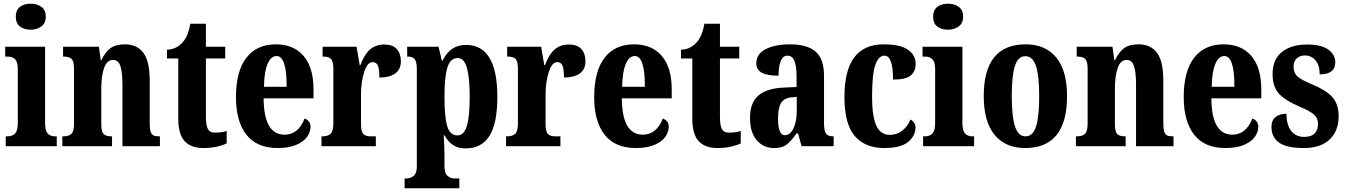

<svg xmlns="http://www.w3.org/2000/svg" viewBox="-20 -788 7259 1035"><path d="M65 -698Q65 -733 87 -750.5Q109 -768 145 -768Q181 -768 204 -750.5Q227 -733 227 -698Q227 -664 203.5 -646Q180 -628 145 -628Q109 -628 87 -645.5Q65 -663 65 -698ZM11 -53H20Q48 -53 62 -69Q76 -85 76 -125V-415Q76 -453 62 -468Q48 -483 22 -483H8V-536H223V-125Q223 -84 237 -68.5Q251 -53 277 -53H286V0H11Z M316 -53H320Q351 -53 365 -66.5Q379 -80 379 -122V-418Q379 -457 366 -470Q353 -483 324 -483H320V-536H513L523 -464H527Q546 -506 574.5 -527.5Q603 -549 653 -549Q720 -549 753.5 -502.5Q787 -456 787 -356V-123Q787 -93 792 -78Q797 -63 807.5 -58Q818 -53 838 -53H842V0H640V-330Q640 -398 629 -431.5Q618 -465 589 -465Q556 -465 541 -421Q526 -377 526 -309V-118Q526 -78 538.5 -65.5Q551 -53 581 -53H584V0H316Z M941 -148V-473H880V-520Q910 -521 932.5 -534Q955 -547 969 -565Q996 -599 1006 -660H1090V-536H1194V-473H1090V-159Q1090 -112 1100.5 -92.5Q1111 -73 1139 -73Q1175 -73 1202 -82V-15Q1182 -5 1150 2.5Q1118 10 1076 10Q1010 10 975.5 -27Q941 -64 941 -148Z M1252 -265Q1252 -404 1308 -476.5Q1364 -549 1467 -549Q1563 -549 1616.5 -486.5Q1670 -424 1670 -307V-258H1401Q1402 -158 1430.5 -110Q1459 -62 1514 -62Q1588 -62 1622 -149Q1636 -144 1645 -133Q1654 -122 1654 -105Q1654 -77 1635.5 -50.5Q1617 -24 1577 -7Q1537 10 1477 10Q1365 10 1308.5 -61.5Q1252 -133 1252 -265ZM1525 -320Q1526 -399 1512.5 -442.5Q1499 -486 1471 -486Q1440 -486 1422 -442.5Q1404 -399 1403 -320Z M1713 -53H1717Q1748 -53 1762.5 -67Q1777 -81 1777 -125V-415Q1777 -457 1764.5 -470Q1752 -483 1722 -483H1719V-536H1902L1919 -437H1923Q1943 -493 1974 -520.5Q2005 -548 2052 -548Q2097 -548 2119 -523.5Q2141 -499 2141 -458Q2141 -414 2110.5 -392Q2080 -370 2025 -370Q2025 -414 2017.5 -433.5Q2010 -453 1988 -453Q1960 -453 1943 -399Q1926 -345 1926 -277V-120Q1926 -79 1938.5 -66Q1951 -53 1977 -53H2006V0H1713Z M2161 174H2173Q2193 174 2210 160Q2227 146 2227 109V-413Q2227 -455 2215.5 -469Q2204 -483 2179 -483H2175V-536H2344L2362 -461H2366Q2406 -546 2492 -546Q2661 -546 2661 -266Q2661 -123 2618.5 -55.5Q2576 12 2490 12Q2450 12 2422.5 -6Q2395 -24 2377 -58H2372Q2376 4 2376 53V109Q2376 146 2392.5 160Q2409 174 2429 174H2456V227H2161ZM2512 -266Q2512 -369 2497 -422Q2482 -475 2448 -475Q2407 -475 2391.5 -423.5Q2376 -372 2376 -267Q2376 -156 2391 -107Q2406 -58 2446 -58Q2481 -58 2496.5 -109Q2512 -160 2512 -266Z M2708 -53H2712Q2743 -53 2757.5 -67Q2772 -81 2772 -125V-415Q2772 -457 2759.5 -470Q2747 -483 2717 -483H2714V-536H2897L2914 -437H2918Q2938 -493 2969 -520.5Q3000 -548 3047 -548Q3092 -548 3114 -523.5Q3136 -499 3136 -458Q3136 -414 3105.5 -392Q3075 -370 3020 -370Q3020 -414 3012.5 -433.5Q3005 -453 2983 -453Q2955 -453 2938 -399Q2921 -345 2921 -277V-120Q2921 -79 2933.5 -66Q2946 -53 2972 -53H3001V0H2708Z M3183 -265Q3183 -404 3239 -476.5Q3295 -549 3398 -549Q3494 -549 3547.5 -486.5Q3601 -424 3601 -307V-258H3332Q3333 -158 3361.5 -110Q3390 -62 3445 -62Q3519 -62 3553 -149Q3567 -144 3576 -133Q3585 -122 3585 -105Q3585 -77 3566.5 -50.5Q3548 -24 3508 -7Q3468 10 3408 10Q3296 10 3239.5 -61.5Q3183 -133 3183 -265ZM3456 -320Q3457 -399 3443.5 -442.5Q3430 -486 3402 -486Q3371 -486 3353 -442.5Q3335 -399 3334 -320Z M3712 -148V-473H3651V-520Q3681 -521 3703.5 -534Q3726 -547 3740 -565Q3767 -599 3777 -660H3861V-536H3965V-473H3861V-159Q3861 -112 3871.5 -92.5Q3882 -73 3910 -73Q3946 -73 3973 -82V-15Q3953 -5 3921 2.5Q3889 10 3847 10Q3781 10 3746.5 -27Q3712 -64 3712 -148Z M4023 -153Q4023 -234 4068 -273Q4113 -312 4206 -316L4274 -319V-374Q4274 -431 4262.5 -459.5Q4251 -488 4225 -488Q4201 -488 4189 -460Q4177 -432 4177 -380Q4116 -380 4086.5 -396Q4057 -412 4057 -447Q4057 -497 4107.5 -523Q4158 -549 4238 -549Q4332 -549 4377 -509.5Q4422 -470 4422 -379V-123Q4422 -83 4432.5 -68Q4443 -53 4471 -53H4474V0H4301L4282 -69H4274Q4242 -24 4218.5 -7Q4195 10 4153 10Q4096 10 4059.5 -32Q4023 -74 4023 -153ZM4275 -191V-266L4245 -263Q4206 -259 4190 -232Q4174 -205 4174 -149Q4174 -59 4211 -59Q4239 -59 4257 -95.5Q4275 -132 4275 -191Z M4532 -266Q4532 -549 4743 -549Q4833 -549 4874.5 -520Q4916 -491 4916 -444Q4916 -405 4890.5 -382Q4865 -359 4794 -359Q4794 -488 4748 -488Q4716 -488 4698.5 -438Q4681 -388 4681 -267Q4681 -163 4703.5 -112Q4726 -61 4776 -61Q4815 -61 4844 -84Q4873 -107 4888 -144Q4915 -129 4915 -100Q4915 -56 4875.5 -23Q4836 10 4746 10Q4644 10 4588 -54.5Q4532 -119 4532 -266Z M5010 -698Q5010 -733 5032 -750.5Q5054 -768 5090 -768Q5126 -768 5149 -750.5Q5172 -733 5172 -698Q5172 -664 5148.5 -646Q5125 -628 5090 -628Q5054 -628 5032 -645.5Q5010 -663 5010 -698ZM4956 -53H4965Q4993 -53 5007 -69Q5021 -85 5021 -125V-415Q5021 -453 5007 -468Q4993 -483 4967 -483H4953V-536H5168V-125Q5168 -84 5182 -68.5Q5196 -53 5222 -53H5231V0H4956Z M5283 -270Q5283 -549 5509 -549Q5615 -549 5673.5 -478.5Q5732 -408 5732 -270Q5732 10 5506 10Q5400 10 5341.5 -61Q5283 -132 5283 -270ZM5582 -270Q5582 -380 5564.5 -432.5Q5547 -485 5507 -485Q5468 -485 5451 -432.5Q5434 -380 5434 -270Q5434 -160 5451.5 -106.5Q5469 -53 5508 -53Q5548 -53 5565 -106.5Q5582 -160 5582 -270Z M5780 -53H5784Q5815 -53 5829 -66.5Q5843 -80 5843 -122V-418Q5843 -457 5830 -470Q5817 -483 5788 -483H5784V-536H5977L5987 -464H5991Q6010 -506 6038.5 -527.5Q6067 -549 6117 -549Q6184 -549 6217.5 -502.5Q6251 -456 6251 -356V-123Q6251 -93 6256 -78Q6261 -63 6271.5 -58Q6282 -53 6302 -53H6306V0H6104V-330Q6104 -398 6093 -431.5Q6082 -465 6053 -465Q6020 -465 6005 -421Q5990 -377 5990 -309V-118Q5990 -78 6002.5 -65.5Q6015 -53 6045 -53H6048V0H5780Z M6361 -265Q6361 -404 6417 -476.5Q6473 -549 6576 -549Q6672 -549 6725.5 -486.5Q6779 -424 6779 -307V-258H6510Q6511 -158 6539.5 -110Q6568 -62 6623 -62Q6697 -62 6731 -149Q6745 -144 6754 -133Q6763 -122 6763 -105Q6763 -77 6744.5 -50.5Q6726 -24 6686 -7Q6646 10 6586 10Q6474 10 6417.5 -61.5Q6361 -133 6361 -265ZM6634 -320Q6635 -399 6621.5 -442.5Q6608 -486 6580 -486Q6549 -486 6531 -442.5Q6513 -399 6512 -320Z M6834 -103Q6834 -140 6856.5 -157.5Q6879 -175 6915 -175Q6915 -114 6940.5 -82Q6966 -50 7010 -50Q7049 -50 7067 -69Q7085 -88 7085 -120Q7085 -151 7063 -170.5Q7041 -190 6988 -212Q6908 -246 6874 -283.5Q6840 -321 6840 -389Q6840 -467 6890 -507.5Q6940 -548 7027 -548Q7103 -548 7140.5 -520.5Q7178 -493 7178 -453Q7178 -387 7094 -387Q7094 -436 7071.5 -462.5Q7049 -489 7014 -489Q6987 -489 6970 -473Q6953 -457 6953 -429Q6953 -396 6973 -377Q6993 -358 7051 -334Q7125 -304 7160.5 -266.5Q7196 -229 7196 -161Q7196 -82 7147.5 -36Q7099 10 7008 10Q6915 10 6874.5 -19.5Q6834 -49 6834 -103Z"/></svg>

Font: Noto Serif CondExtraBold
Style: Regular
Weight: 800
Width: 3
Designer: Monotype Design Team
Foundry: Monotype Imaging Inc.
Version: Version 1.001